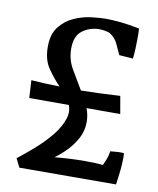

<svg xmlns="http://www.w3.org/2000/svg" viewBox="-74 -682 610 740"><g transform="rotate(10 231.0 -311.5)"><path d="M52 0 35 -34Q66 -58 99.5 -87.5Q133 -117 160.5 -150.5Q188 -184 199 -219Q203 -232 203 -243Q203 -257 198 -271H43L39 -340Q93 -336 150 -335Q125 -361 102 -394Q79 -427 79 -478Q79 -528 102 -557Q125 -586 158 -600.5Q191 -615 224.5 -619Q258 -623 279 -623Q310 -623 341 -619.5Q372 -616 392.5 -612Q413 -608 413 -608Q414 -599 414 -588Q414 -577 414 -565Q414 -546 413 -526Q412 -506 410 -490L356 -494Q345 -517 336 -537Q327 -557 304 -572Q295 -575 285 -577Q275 -579 263 -579Q227 -579 198 -558Q169 -537 169 -487Q169 -444 190.5 -407.5Q212 -371 234 -334Q306 -335 387 -340L399 -271H267Q272 -258 274.5 -245Q277 -232 277 -218Q277 -184 262 -155.5Q247 -127 224.5 -103.5Q202 -80 178 -63Q208 -66 238 -67.5Q268 -69 295 -69Q315 -69 334 -68.5Q353 -68 367 -66Q374 -80 379 -94Q384 -108 386 -123Q405 -125 417 -125.5Q429 -126 439 -125Q440 -120 440 -114.5Q440 -109 440 -103Q440 -84 437.5 -59.5Q435 -35 430 -1Z"/></g></svg>

Font: Maname
Style: Regular
Weight: 400
Designer: Pathum Egodawatta
Foundry: mooniak
Version: Version 1.000; ttfautohint (v1.8.4.7-5d5b)